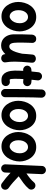

<svg xmlns="http://www.w3.org/2000/svg" viewBox="1294 -2072 853 3480"><g transform="rotate(90 1720.0 -332.5)"><path d="M289.1 -563Q355.5 -563 404.5 -535.4Q453.6 -507.8 485.8 -463.1Q518.1 -418.5 533.9 -365.7Q549.8 -313 549.8 -262.7Q549.8 -207.5 532.7 -149.7Q515.6 -91.8 481.4 -42.7Q447.3 6.3 395.8 36.6Q344.2 66.9 275.9 66.9Q212.4 66.9 163.8 40Q115.2 13.2 82.3 -31Q49.3 -75.2 32.5 -129.2Q15.6 -183.1 15.6 -237.3Q15.6 -292 31.7 -349.1Q47.9 -406.2 81.1 -454.8Q114.3 -503.4 166 -533.2Q217.8 -563 289.1 -563ZM289.1 -414.6Q235.8 -414.6 200.4 -366.5Q165 -318.4 165 -237.3Q165 -188.5 181.2 -153.6Q197.3 -118.7 222.7 -100.1Q248 -81.5 275.9 -81.5Q306.6 -81.5 335.4 -105Q364.3 -128.4 382.8 -169.4Q401.4 -210.4 401.4 -262.7Q401.4 -330.6 368.4 -372.6Q335.4 -414.6 289.1 -414.6Z M1116.7 -478.5Q1106.9 -374 1102.3 -301.3Q1097.7 -228.5 1097.7 -173.3Q1097.7 -127.4 1100.6 -89.1Q1103.5 -50.8 1109.9 -11.7Q1115.2 22 1098.1 42.7Q1081.1 63.5 1055.7 69.8Q1026.9 76.7 998.3 62.7Q969.7 48.8 963.4 11.2Q961.9 3.4 960.9 -3.9Q929.7 30.8 891.6 52Q853.5 73.2 808.6 73.2Q742.2 73.2 696.3 42Q650.4 10.7 626.5 -42.5Q602.5 -95.7 602.5 -161.1Q602.5 -239.7 603.3 -323.5Q604 -407.2 608.4 -489.7Q610.4 -517.1 629.9 -539.8Q649.4 -562.5 684.6 -562.5Q721.2 -562.5 740.2 -540.5Q759.3 -518.6 757.8 -489.7Q756.3 -454.1 755.1 -418.5Q753.9 -382.8 753.2 -338.9Q752.4 -294.9 752.4 -234.4Q752.4 -150.9 767.8 -113Q783.2 -75.2 821.8 -75.2Q856.9 -75.2 881.6 -108.4Q906.2 -141.6 923.8 -194.8Q941.4 -248 954.1 -308.6Q956.5 -348.1 960.4 -393.6Q964.4 -439 969.2 -492.2Q972.7 -527.8 998.3 -543.7Q1023.9 -559.6 1052.2 -556.6Q1079.1 -554.2 1099.6 -534.4Q1120.1 -514.6 1116.7 -478.5Z M1541 -391.1Q1537.1 -360.8 1512.7 -342Q1488.3 -323.2 1458 -326.7Q1436.5 -329.1 1413.6 -330.6Q1411.1 -291.5 1409.9 -252.2Q1408.7 -212.9 1408.7 -173.3Q1408.7 -137.7 1412.4 -109.6Q1416 -81.5 1429.7 -81.5Q1439 -81.5 1452.6 -84Q1482.9 -89.4 1508.3 -71.8Q1533.7 -54.2 1539.1 -24.4Q1544.4 5.4 1527.1 31.2Q1509.8 57.1 1479.5 62.5Q1466.3 64.9 1453.9 65.9Q1441.4 66.9 1429.7 66.9Q1374 66.9 1340.1 41.3Q1306.2 15.6 1289.1 -23.2Q1272 -62 1266.1 -102.8Q1260.3 -143.6 1260.3 -173.3Q1260.3 -212.4 1261.5 -251Q1262.7 -289.6 1264.6 -327.6Q1259.8 -327.1 1254.4 -326.7Q1224.1 -323.2 1199.7 -342.3Q1175.3 -361.3 1171.4 -391.1Q1168 -421.4 1187 -446Q1206.1 -470.7 1235.8 -474.1Q1255.9 -476.6 1276.4 -478Q1279.3 -509.3 1282.7 -540.5Q1286.1 -571.8 1289.6 -602.5Q1293.5 -632.8 1317.6 -652.1Q1341.8 -671.4 1372.1 -667.5Q1402.3 -664.1 1421.6 -639.6Q1440.9 -615.2 1437 -585Q1434.1 -558.1 1431.2 -531.7Q1428.2 -505.4 1425.3 -479Q1452.1 -477.1 1477.1 -474.1Q1507.3 -470.2 1526.1 -445.8Q1544.9 -421.4 1541 -391.1Z M1680.2 -733.4Q1710.9 -731.9 1731.4 -709Q1752 -686 1751 -655.8Q1748 -594.2 1746.3 -511.7Q1744.6 -429.2 1743.7 -338.4Q1742.7 -247.6 1742.4 -159.7Q1742.2 -71.8 1742.2 0Q1742.2 30.3 1720.2 52.2Q1698.2 74.2 1667.5 74.2Q1637.2 74.2 1615.2 52.2Q1593.3 30.3 1593.3 0Q1593.3 -72.3 1593.5 -160.2Q1593.8 -248 1595 -339.4Q1596.2 -430.7 1597.9 -514.6Q1599.6 -598.6 1602.5 -662.6Q1604 -693.4 1627 -713.9Q1649.9 -734.4 1680.2 -733.4Z M2080.6 -563Q2147 -563 2196 -535.4Q2245.1 -507.8 2277.3 -463.1Q2309.6 -418.5 2325.4 -365.7Q2341.3 -313 2341.3 -262.7Q2341.3 -207.5 2324.2 -149.7Q2307.1 -91.8 2272.9 -42.7Q2238.8 6.3 2187.3 36.6Q2135.7 66.9 2067.4 66.9Q2003.9 66.9 1955.3 40Q1906.7 13.2 1873.8 -31Q1840.8 -75.2 1824 -129.2Q1807.1 -183.1 1807.1 -237.3Q1807.1 -292 1823.2 -349.1Q1839.4 -406.2 1872.6 -454.8Q1905.8 -503.4 1957.5 -533.2Q2009.3 -563 2080.6 -563ZM2080.6 -414.6Q2027.3 -414.6 1991.9 -366.5Q1956.5 -318.4 1956.5 -237.3Q1956.5 -188.5 1972.7 -153.6Q1988.8 -118.7 2014.2 -100.1Q2039.6 -81.5 2067.4 -81.5Q2098.1 -81.5 2127 -105Q2155.8 -128.4 2174.3 -169.4Q2192.9 -210.4 2192.9 -262.7Q2192.9 -330.6 2159.9 -372.6Q2127 -414.6 2080.6 -414.6Z M2646.5 -563Q2712.9 -563 2762 -535.4Q2811 -507.8 2843.3 -463.1Q2875.5 -418.5 2891.4 -365.7Q2907.2 -313 2907.2 -262.7Q2907.2 -207.5 2890.1 -149.7Q2873 -91.8 2838.9 -42.7Q2804.7 6.3 2753.2 36.6Q2701.7 66.9 2633.3 66.9Q2569.8 66.9 2521.2 40Q2472.7 13.2 2439.7 -31Q2406.7 -75.2 2389.9 -129.2Q2373 -183.1 2373 -237.3Q2373 -292 2389.2 -349.1Q2405.3 -406.2 2438.5 -454.8Q2471.7 -503.4 2523.4 -533.2Q2575.2 -563 2646.5 -563ZM2646.5 -414.6Q2593.3 -414.6 2557.9 -366.5Q2522.5 -318.4 2522.5 -237.3Q2522.5 -188.5 2538.6 -153.6Q2554.7 -118.7 2580.1 -100.1Q2605.5 -81.5 2633.3 -81.5Q2664.1 -81.5 2692.9 -105Q2721.7 -128.4 2740.2 -169.4Q2758.8 -210.4 2758.8 -262.7Q2758.8 -330.6 2725.8 -372.6Q2692.9 -414.6 2646.5 -414.6Z M3405.8 42Q3388.2 66.9 3357.7 72.3Q3327.1 77.6 3302.2 59.6Q3202.1 -11.7 3111.8 -97.7L3107.4 1.5Q3106 32.2 3083 52.7Q3060.1 73.2 3029.8 72.3Q2999 70.8 2978.5 47.9Q2958 24.9 2959 -5.4L2988.3 -668Q2989.7 -698.7 3012.7 -719.2Q3035.6 -739.7 3065.9 -738.8Q3096.7 -737.3 3117.2 -714.4Q3137.7 -691.4 3136.7 -661.1L3124.5 -386.2Q3170.9 -416.5 3213.4 -451.4Q3255.9 -486.3 3285.2 -521.5Q3304.2 -544.9 3335.4 -548.1Q3366.7 -551.3 3390.1 -531.7Q3413.6 -512.2 3416.7 -481.2Q3419.9 -450.2 3400.4 -426.8Q3358.9 -376.5 3296.9 -330.3Q3234.9 -284.2 3175.8 -245.1Q3227.5 -194.3 3282 -146.7Q3336.4 -99.1 3388.7 -62Q3413.1 -43.9 3418.2 -13.4Q3423.3 17.1 3405.8 42Z"/></g></svg>

Font: Mikhak-DS1-FD ExtraBold
Style: Regular
Weight: 800
Designer: Amin Abedi
Version: Version 3.2